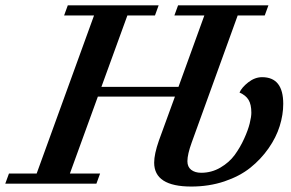

<svg xmlns="http://www.w3.org/2000/svg" viewBox="-67 -683 1082 714"><path d="M-47.4 0 -33.7 -37.6H69.3L282.7 -625.5H171.4L185.1 -663.1H522.9L509.3 -625.5H406.7L310.1 -359.9H596.7L692.9 -625.5H581.5L595.2 -663.1H931.2L917.5 -625.5H816.9L646 -153.3Q629.9 -108.9 629.9 -83.5Q629.9 -62.5 644 -51.5Q658.2 -40.5 681.2 -40.5Q719.7 -40.5 752.7 -59.8Q785.6 -79.1 805.9 -106.9Q826.2 -134.8 840.8 -167Q855.5 -199.2 861.6 -224.1Q867.7 -249 867.7 -263.7Q867.7 -294.4 857.4 -311.5Q847.2 -328.6 823.7 -338.9Q832 -357.9 856.4 -377Q880.9 -396 907.7 -396Q986.3 -396 986.3 -296.9Q986.3 -256.3 973.1 -214.1Q960 -171.9 931.6 -131.3Q903.3 -90.8 864 -59.3Q824.7 -27.8 767.6 -8.5Q710.4 10.7 644.5 10.7Q506.3 10.7 506.3 -78.1Q506.3 -109.9 523.9 -160.2L583.5 -323.7H296.9L192.9 -37.6H305.2L291.5 0Z"/></svg>

Font: Elstob 8pt SemiBold
Style: Italic
Weight: 600
Italic angle: -20°
Designer: Peter S. Baker
Version: Version 1.015